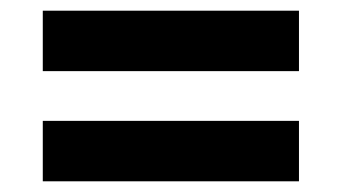

<svg xmlns="http://www.w3.org/2000/svg" viewBox="-20 -461 639 359"><path d="M60 -328V-441H539V-328ZM60 -122V-235H539V-122Z"/></svg>

Font: Lexend SemiBold
Style: Regular
Weight: 600
Designer: Bonnie Shaver-Troup, Thomas Jockin
Foundry: Lexend
Version: Version 1.005; ttfautohint (v1.8.3)